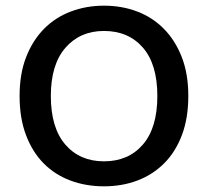

<svg xmlns="http://www.w3.org/2000/svg" viewBox="-20 -642 733 676"><path d="M643 -304Q643 -226 620.5 -166.5Q598 -107 558 -67Q518 -27 464 -6.5Q410 14 346 14Q282 14 227.5 -6.5Q173 -27 133.5 -67Q94 -107 71.5 -166.5Q49 -226 49 -304Q49 -382 72 -441Q95 -500 135 -540.5Q175 -581 229.5 -601.5Q284 -622 346 -622Q409 -622 463 -601.5Q517 -581 557 -540.5Q597 -500 620 -441Q643 -382 643 -304ZM534 -304Q534 -416 483 -474.5Q432 -533 346 -533Q262 -533 210.5 -474Q159 -415 159 -304Q159 -192 210 -133Q261 -74 346 -74Q432 -74 483 -133Q534 -192 534 -304Z"/></svg>

Font: Baloo Chettan 2 Medium
Style: Regular
Weight: 500
Designer: Maithili Shingre, Unnati Kotecha and Ek Type
Foundry: Ek Type
Version: Version 1.640;hotconv 1.0.111;makeotfexe 2.5.65597; ttfautoh